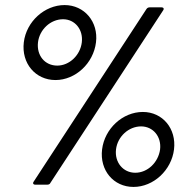

<svg xmlns="http://www.w3.org/2000/svg" viewBox="-20 -729 735 758"><path d="M199 -413C278 -413 349 -479 359 -562C369 -643 313 -709 235 -709C156 -709 84 -644 74 -562C64 -479 120 -413 199 -413ZM118 0H167C172 0 177 -2 179 -7L624 -688C629 -695 625 -700 618 -700H571C566 -700 561 -698 558 -693L113 -12C108 -5 112 0 118 0ZM206 -470C157 -470 124 -510 130 -562C136 -612 179 -653 229 -653C276 -653 309 -612 303 -562C297 -511 254 -470 206 -470ZM507 9C586 9 657 -57 667 -139C677 -221 622 -287 544 -287C464 -287 393 -221 383 -139C373 -57 428 9 507 9ZM514 -47C466 -47 432 -88 438 -139C444 -190 488 -230 537 -230C584 -230 618 -190 612 -139C605 -88 563 -47 514 -47Z"/></svg>

Font: Barlow Semi Condensed Medium
Style: Italic
Weight: 500
Width: 4
Italic angle: -7°
Designer: Jeremy Tribby
Foundry: Tribby Type
Version: Version 1.422;hotconv 1.0.109;makeotfexe 2.5.65596